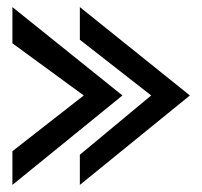

<svg xmlns="http://www.w3.org/2000/svg" viewBox="-20 -564 570 541"><path d="M205 -544 515 -295 205 -43V-128L406 -295L205 -452ZM15 -544 325 -295 15 -43V-138L216 -295L15 -442Z"/></svg>

Font: Darker Grotesque Light Black
Style: Regular
Weight: 900
Version: Version 1.000;gftools[0.9.28]